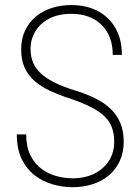

<svg xmlns="http://www.w3.org/2000/svg" viewBox="-20 -741 559 770"><path d="M438 -172.4Q438 -204.6 429 -229.2Q419.9 -253.9 399.7 -273.9Q379.4 -293.9 345.9 -311Q312.5 -328.1 263.7 -344.7Q218.3 -359.4 181.4 -376.5Q144.5 -393.6 118.7 -416Q92.8 -438.5 78.9 -469.5Q64.9 -500.5 64.9 -543Q64.9 -584 79.8 -616.7Q94.7 -649.4 121.8 -672.9Q148.9 -696.3 185.8 -708.5Q222.7 -720.7 266.1 -720.7Q327.1 -720.7 372.6 -696.5Q418 -672.4 443.4 -627.7Q468.8 -583 468.8 -521H432.1Q432.1 -571.8 411.9 -608.6Q391.6 -645.5 354.2 -665.5Q316.9 -685.5 266.1 -685.5Q212.9 -685.5 176.3 -665.8Q139.6 -646 121.1 -614.3Q102.5 -582.5 102.5 -544.9Q102.5 -513.7 113 -489.3Q123.5 -464.8 144.8 -445.6Q166 -426.3 198.5 -410.2Q231 -394 275.4 -379.9Q326.2 -364.7 363.8 -345.7Q401.4 -326.7 426.3 -301.8Q451.2 -276.9 463.6 -245.1Q476.1 -213.4 476.1 -173.3Q476.1 -129.4 460.4 -95.5Q444.8 -61.5 417 -38.1Q389.2 -14.6 351.6 -2.4Q314 9.8 270.5 9.8Q231.4 9.8 191.9 -1.5Q152.3 -12.7 119.6 -37.6Q86.9 -62.5 67.1 -103Q47.4 -143.6 47.4 -202.1H85Q85 -151.9 102.1 -117.9Q119.1 -84 146.5 -63.7Q173.8 -43.5 206.5 -34.7Q239.3 -25.9 270.5 -25.9Q320.3 -25.9 357.9 -44.4Q395.5 -63 416.7 -95.9Q438 -128.9 438 -172.4Z"/></svg>

Font: Roboto Condensed ExtraLight
Style: Regular
Weight: 250
Designer: Christian Robertson
Foundry: Google
Version: Version 3.008; 2023